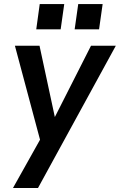

<svg xmlns="http://www.w3.org/2000/svg" viewBox="-20 -717 587 940"><path d="M43.5 203.5H166L547 -493H425.5L248.5 -144L173.5 -493H53L176 -33ZM157.5 -573.5H277L294.5 -697H174.5ZM345.5 -573.5H465L482.5 -697H363Z"/></svg>

Font: HK Grotesk SemiBold
Style: Italic
Weight: 600
Italic angle: -16°
Designer: Alfredo Marco Pradil
Foundry: Hanken Design Co.
Version: Version 3.001;FEAKit 1.0